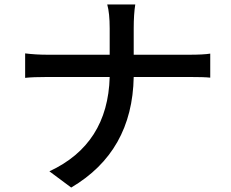

<svg xmlns="http://www.w3.org/2000/svg" viewBox="-20 -797 1040 863"><path d="M829 -551Q895 -551 925 -556V-448Q898 -451 828 -451H581Q575 -116 300 46L202 -27Q465 -149 473 -451H196Q126 -451 93 -447V-557Q141 -551 194 -551H473V-670Q473 -738 462 -777H588Q581 -733 581 -669V-551Z"/></svg>

Font: Noto Sans S Chinese Medium
Style: Regular
Weight: 500
Designer: Ryoko NISHIZUKA  (kana & ideographs); Paul D. Hunt (Latin, Greek & Cyrillic); Wenlong ZHANG  (bopomofo); Sandoll Communi
Foundry: Adobe Systems Incorporated
Version: Version 1.000;PS 1;hotconv 1.0.78;makeotf.lib2.5.61930